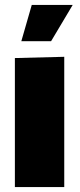

<svg xmlns="http://www.w3.org/2000/svg" viewBox="-20 -754 321 774"><path d="M40 0V-520L239 -525V0ZM66 -588 108 -734H273L186 -588Z"/></svg>

Font: Murecho Black
Style: Regular
Weight: 900
Designer: Neil Summerour
Foundry: Positype
Version: Version 1.010; ttfautohint (v1.8.3)